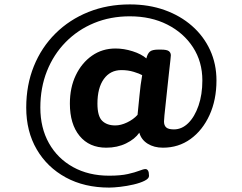

<svg xmlns="http://www.w3.org/2000/svg" viewBox="-20 -728 1100 871"><path d="M475 123Q363 123 278.5 77Q194 31 146.5 -50.5Q99 -132 99 -240Q99 -342 133.5 -427.5Q168 -513 231.5 -576Q295 -639 381 -673.5Q467 -708 569 -708Q655 -708 726.5 -682.5Q798 -657 851 -610.5Q904 -564 933 -501Q962 -438 962 -363Q962 -275 930.5 -206Q899 -137 844.5 -97.5Q790 -58 719 -58Q679 -58 650 -76Q621 -94 612 -126Q592 -97 552 -77.5Q512 -58 462 -58Q385 -58 341 -111.5Q297 -165 297 -258Q297 -331 324 -387Q351 -443 397.5 -475.5Q444 -508 504 -508Q542 -508 581.5 -495.5Q621 -483 644 -463Q649 -484 659.5 -493.5Q670 -503 698 -503H710Q737 -503 746 -496Q755 -489 755 -477Q755 -476 753 -455Q751 -434 747 -401.5Q743 -369 739.5 -332Q736 -295 732 -261.5Q728 -228 726 -205Q724 -182 724 -177Q724 -159 734 -150Q744 -141 769 -141Q805 -141 834 -169.5Q863 -198 880.5 -248.5Q898 -299 898 -363Q898 -448 855.5 -513.5Q813 -579 739 -616.5Q665 -654 569 -654Q481 -654 407 -623.5Q333 -593 278 -537Q223 -481 193 -405.5Q163 -330 163 -240Q163 -148 202 -78.5Q241 -9 311.5 30Q382 69 475 69Q527 69 560 61.5Q593 54 612 46.5Q631 39 640 39Q647 39 651.5 46Q656 53 656 70Q656 82 636 92Q616 102 586 109Q556 116 525.5 119.5Q495 123 475 123ZM503 -159Q528 -159 556.5 -172.5Q585 -186 604 -207Q609 -252 613 -297Q617 -342 625 -387Q613 -394 587 -402Q561 -410 531 -410Q480 -410 451 -369.5Q422 -329 422 -258Q422 -201 443.5 -180Q465 -159 503 -159Z"/></svg>

Font: Asap Expanded
Style: Bold
Weight: 700
Width: 7
Designer: Pablo Cosgaya
Foundry: Omnibus-Type
Version: Version 3.001; ttfautohint (v1.8.4.7-5d5b)